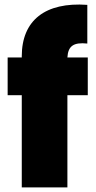

<svg xmlns="http://www.w3.org/2000/svg" viewBox="-20 -809 413 829"><path d="M271 -561C274 -611 298 -627 357 -621V-788C175 -801 74 -721 74 -566V-561H13V-398H74V0H271V-398H359V-561Z"/></svg>

Font: Poppins STUK1
Style: Regular
Weight: 400
Designer: Jonny Pinhorn (original), Sammy Jo Hughes (modified version)
Foundry: Type Mafia
Version: Version 1.002;hotconv 1.0.109;makeotfexe 2.5.65596